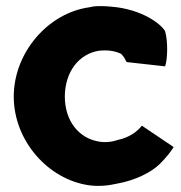

<svg xmlns="http://www.w3.org/2000/svg" viewBox="-20 -602 593 628"><path d="M25 -286C25 -142 137 -15 271 4C300 8 331 6 361 -1C424 -12 475 -39 502 -65C523 -86 539 -106 548 -121L444 -191C429 -171 401 -152 368 -145C348 -138 325 -135 303 -139C238 -150 192 -206 192 -287C193 -368 238 -425 303 -436C331 -439 355 -436 376 -426C380 -422 383 -418 386 -414L394 -399L520 -385C528 -406 530 -466 520 -500C506 -525 442 -572 346 -580C326 -582 305 -583 286 -581L271 -578C137 -559 25 -430 25 -286Z"/></svg>

Font: Rabbid Highway Sign IV
Style: Bd
Weight: 400
Foundry: Cannot Into Space Fonts
Version: Version 0.277